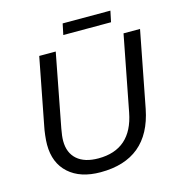

<svg xmlns="http://www.w3.org/2000/svg" viewBox="-120 -930 968 1045"><g transform="rotate(-15 363.5 -408.0)"><path d="M319 10Q205 10 140 -48.5Q75 -107 75 -210Q75 -232 78.5 -262Q82 -292 86 -310L159 -688H252L173 -276Q169 -255 167 -238Q165 -221 165 -207Q165 -140 207 -103Q249 -66 327 -66Q514 -66 552 -264L634 -688H727L644 -259Q591 10 319 10ZM584 -764H315L328 -826H597Z"/></g></svg>

Font: Libra Sans Modern
Style: Italic
Weight: 400
Italic angle: -12°
Foundry: Stefan Peev, Context Ltd
Version: Version 1.000